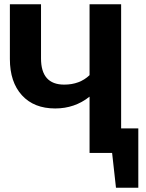

<svg xmlns="http://www.w3.org/2000/svg" viewBox="-20 -712 679 894"><path d="M544 -114H624V162H520L502 0H397V-262Q328 -207 237 -207Q138 -207 82 -268.5Q26 -330 26 -437V-692H171V-440Q171 -318 279 -318Q351 -318 397 -362V-692H544Z"/></svg>

Font: Fira Sans SemiBold
Style: Regular
Weight: 600
Designer: bBox Type GmbH & Carrois Corporate GbR & Edenspiekermann AG
Foundry: bBox Type GmbH & Carrois Corporate GbR & Edenspiekermann AG
Version: Version 4.301;PS 004.301;hotconv 1.0.88;makeotf.lib2.5.64775